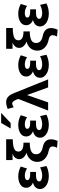

<svg xmlns="http://www.w3.org/2000/svg" viewBox="1148 -2012 1031 3367"><g transform="rotate(-90 1663.5 -328.5)"><path d="M266 -104Q298 -104 332.5 -112Q367 -120 411 -141L436 -29Q350 12 256 12Q196 12 145 -7Q94 -26 63 -61.5Q32 -97 32 -143Q32 -188 62 -220.5Q92 -253 146 -266Q101 -283 77.5 -314Q54 -345 54 -385Q54 -451 111.5 -487.5Q169 -524 256 -524Q343 -524 427 -480L392 -370Q331 -409 266 -409Q231 -409 209.5 -397.5Q188 -386 188 -365Q188 -341 214.5 -328Q241 -315 286 -315H332V-213H274Q219 -213 192.5 -197.5Q166 -182 166 -158Q166 -129 198.5 -116.5Q231 -104 266 -104Z M701 9Q779 23 779 81Q779 112 756 156L875 167Q904 104 904 50Q904 -67 764 -95Q642 -120 642 -209Q642 -271 694.5 -296.5Q747 -322 845 -322V-432Q764 -432 726.5 -455.5Q689 -479 689 -520Q689 -578 748 -599Q807 -620 905 -620V-736H540V-624H650Q606 -608 581 -577.5Q556 -547 556 -507Q556 -464 586 -431Q616 -398 668 -378Q595 -362 551.5 -311Q508 -260 508 -192Q508 -110 563 -58Q618 -6 701 9Z M1166 -104Q1198 -104 1232.5 -112Q1267 -120 1311 -141L1336 -29Q1250 12 1156 12Q1096 12 1045 -7Q994 -26 963 -61.5Q932 -97 932 -143Q932 -188 962 -220.5Q992 -253 1046 -266Q1001 -283 977.5 -314Q954 -345 954 -385Q954 -451 1011.5 -487.5Q1069 -524 1156 -524Q1243 -524 1327 -480L1292 -370Q1231 -409 1166 -409Q1131 -409 1109.5 -397.5Q1088 -386 1088 -365Q1088 -341 1114.5 -328Q1141 -315 1186 -315H1232V-213H1174Q1119 -213 1092.5 -197.5Q1066 -182 1066 -158Q1066 -129 1098.5 -116.5Q1131 -104 1166 -104ZM1094 -657H1190L1368 -824H1191Z M1408 0H1552L1680 -369L1814 0H1955L1727 -567Q1705 -622 1686.5 -656Q1668 -690 1635.5 -713Q1603 -736 1555 -736Q1499 -736 1437 -709L1466 -604Q1487 -617 1503.5 -623.5Q1520 -630 1537 -630Q1553 -630 1569 -609.5Q1585 -589 1597 -562Q1609 -535 1611 -521V-520Z M2217 -104Q2249 -104 2283.5 -112Q2318 -120 2362 -141L2387 -29Q2301 12 2207 12Q2147 12 2096 -7Q2045 -26 2014 -61.5Q1983 -97 1983 -143Q1983 -188 2013 -220.5Q2043 -253 2097 -266Q2052 -283 2028.5 -314Q2005 -345 2005 -385Q2005 -451 2062.5 -487.5Q2120 -524 2207 -524Q2294 -524 2378 -480L2343 -370Q2282 -409 2217 -409Q2182 -409 2160.5 -397.5Q2139 -386 2139 -365Q2139 -341 2165.5 -328Q2192 -315 2237 -315H2283V-213H2225Q2170 -213 2143.5 -197.5Q2117 -182 2117 -158Q2117 -129 2149.5 -116.5Q2182 -104 2217 -104Z M2652 9Q2730 23 2730 81Q2730 112 2707 156L2826 167Q2855 104 2855 50Q2855 -67 2715 -95Q2593 -120 2593 -209Q2593 -271 2645.5 -296.5Q2698 -322 2796 -322V-432Q2715 -432 2677.5 -455.5Q2640 -479 2640 -520Q2640 -578 2699 -599Q2758 -620 2856 -620V-736H2491V-624H2601Q2557 -608 2532 -577.5Q2507 -547 2507 -507Q2507 -464 2537 -431Q2567 -398 2619 -378Q2546 -362 2502.5 -311Q2459 -260 2459 -192Q2459 -110 2514 -58Q2569 -6 2652 9Z M3117 -104Q3149 -104 3183.5 -112Q3218 -120 3262 -141L3287 -29Q3201 12 3107 12Q3047 12 2996 -7Q2945 -26 2914 -61.5Q2883 -97 2883 -143Q2883 -188 2913 -220.5Q2943 -253 2997 -266Q2952 -283 2928.5 -314Q2905 -345 2905 -385Q2905 -451 2962.5 -487.5Q3020 -524 3107 -524Q3194 -524 3278 -480L3243 -370Q3182 -409 3117 -409Q3082 -409 3060.5 -397.5Q3039 -386 3039 -365Q3039 -341 3065.5 -328Q3092 -315 3137 -315H3183V-213H3125Q3070 -213 3043.5 -197.5Q3017 -182 3017 -158Q3017 -129 3049.5 -116.5Q3082 -104 3117 -104Z"/></g></svg>

Font: Geom SemiBold
Style: Bold
Weight: 600
Version: Version 1.102